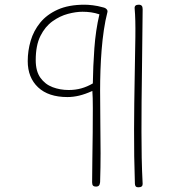

<svg xmlns="http://www.w3.org/2000/svg" viewBox="-20 -780 785 817"><path d="M388 14Q380 14 376 10Q372 6 372 -4Q372 -47 373 -103Q374 -159 374.5 -216Q375 -273 375 -320.5Q375 -368 373 -393Q342 -379 316.5 -373Q291 -367 267 -367Q186 -367 142 -408.5Q98 -450 98 -520Q98 -564 110.5 -606.5Q123 -649 151 -683.5Q179 -718 225.5 -739Q272 -760 340 -760Q355 -760 375.5 -757.5Q396 -755 417 -749Q428 -747 433.5 -741Q439 -735 437 -728Q428 -693 422 -652.5Q416 -612 412.5 -568.5Q409 -525 407.5 -481Q406 -437 406 -395Q406 -315 407 -251Q408 -187 408 -128.5Q408 -70 406 -5Q405 5 401 9.5Q397 14 388 14ZM272 -397Q301 -397 326 -404Q351 -411 375 -425Q376 -497 381.5 -574Q387 -651 403 -719Q385 -725 367.5 -727.5Q350 -730 331 -730Q303 -730 269 -721Q235 -712 203.5 -689.5Q172 -667 152 -627Q132 -587 132 -524Q132 -477 152 -449Q172 -421 204 -409Q236 -397 272 -397ZM568 17Q561 17 557.5 13Q554 9 554 1Q550 -115 550.5 -229.5Q551 -344 553 -444.5Q555 -545 556 -622.5Q557 -700 553 -743Q552 -752 556.5 -756Q561 -760 570 -760Q579 -760 583 -755.5Q587 -751 587 -741Q586 -611 584.5 -515Q583 -419 582.5 -348Q582 -277 582 -219.5Q582 -162 583 -109Q584 -56 587 3Q587 10 582.5 13.5Q578 17 568 17Z"/></svg>

Font: Playpen Sans Thin
Style: Regular
Weight: 250
Designer: Laura Meseguer, Veronika Burian, José Scaglione
Foundry: TypeTogether
Version: Version 1.001